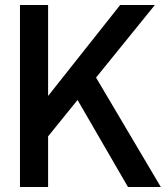

<svg xmlns="http://www.w3.org/2000/svg" viewBox="-20 -730 665 770"><path d="M172.9 -183.1V20H60.1V-710H172.9V-345.2L461.9 -710H601.1L365.2 -418.9L625 20H493.2L291 -329.1Z"/></svg>

Font: D-DIN-PRO SemiBold
Style: Bold
Weight: 600
Designer: datto
Foundry: CyberFei
Version: Version 1.000;hotconv 1.0.109;makeotfexe 2.5.65596